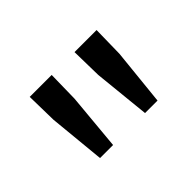

<svg xmlns="http://www.w3.org/2000/svg" viewBox="-61 -925 595 595"><g transform="rotate(-45 237.0 -627.0)"><path d="M109.9 -482.9 91.8 -668.9 89.8 -771H186L184.1 -668.9L167 -482.9ZM307.1 -482.9 288.1 -668.9 286.1 -771H382.8L380.9 -668.9L361.8 -482.9Z"/></g></svg>

Font: Source Han Sans CN
Style: Regular
Weight: 400
Designer: Ryoko NISHIZUKA  (kana, bopomofo & ideographs); Paul D. Hunt (Latin, Greek & Cyrillic); Sandoll Communications , Soo-you
Foundry: Adobe
Version: Version 2.004;hotconv 1.0.118;makeotfexe 2.5.65603